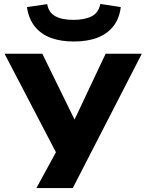

<svg xmlns="http://www.w3.org/2000/svg" viewBox="-20 -776 747 976"><path d="M165 180 292 -53V51L3 -503H195L361 -164H357L517 -503H701L350 180ZM355 -565Q290 -565 240 -583Q190 -601 158 -640Q126 -679 117 -740L220 -755Q227 -713 260.5 -694Q294 -675 353 -675Q410 -675 445.5 -693Q481 -711 490 -756L594 -740Q587 -682 556.5 -643Q526 -604 475.5 -584.5Q425 -565 355 -565Z"/></svg>

Font: Nunito Sans 7pt Expanded ExtraBold
Style: Regular
Weight: 800
Width: 7
Designer: Vernon Adams
Foundry: Vernon Adams
Version: Version 3.101;gftools[0.9.27]